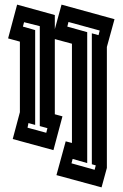

<svg xmlns="http://www.w3.org/2000/svg" viewBox="-20 -650 530 830"><path d="M15 -484 54 -630 217 -585V-524L246 -630L475 -567L442 -447V76L419 160L224 107L264 -39L291 -32V-461L217 -481V-156L250 -147L211 -1L35 -49L66 -165V-470ZM289 56 389 84 394 65 377 60V-506L406 -498L411 -518L276 -555L271 -535L357 -511V55L294 37ZM132 -110 103 -118 99 -98 180 -76 185 -96 152 -105V-537L84 -554L79 -535L132 -520Z"/></svg>

Font: Blaka Hollow
Style: Regular
Weight: 400
Designer: Mohamed Gaber
Foundry: Kief Type Foundry
Version: Version 1.003; ttfautohint (v1.8.4.7-5d5b)